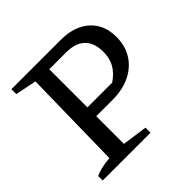

<svg xmlns="http://www.w3.org/2000/svg" viewBox="-165 -812 971 971"><g transform="rotate(-45 320.0 -326.5)"><path d="M395 -653Q460 -653 507 -630Q554 -607 579.5 -565Q605 -523 605 -464Q605 -401 575.5 -353.5Q546 -306 492 -279.5Q438 -253 365 -253H198V-316H426Q467 -344 486 -378Q505 -412 505 -457Q505 -522 470.5 -555.5Q436 -589 370 -589H249V-55L384 -36V0H42V-32Q60 -41 85 -47Q110 -53 146 -56L156 -595L42 -618V-653Z"/></g></svg>

Font: Piazzolla 24pt Medium
Style: Regular
Weight: 500
Designer: Juan Pablo del Peral
Foundry: Huerta Tipografica
Version: Version 2.005